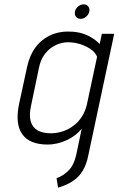

<svg xmlns="http://www.w3.org/2000/svg" viewBox="-20 -655 547 886"><path d="M366 -635Q353 -635 340.5 -625Q328 -615 326 -601Q323 -588 330.5 -578Q338 -568 352 -568Q366 -568 377.5 -578Q389 -588 392 -601Q395 -615 387.5 -625Q380 -635 366 -635ZM387 64 507 -499H450L440 -452Q422 -470 401 -482.5Q380 -495 357 -501.5Q334 -508 310 -509Q256 -512 214 -493Q172 -474 144 -436.5Q116 -399 105 -346L68 -175Q49 -84 82.5 -36Q116 12 200 12Q223 12 245.5 6.5Q268 1 289.5 -9Q311 -19 328 -32.5Q345 -46 357 -61L331 63Q326 83 318.5 99.5Q311 116 299.5 128.5Q288 141 273.5 151Q259 161 241 167L248 211Q289 199 317 180Q345 161 362 132.5Q379 104 387 64ZM428 -393 381 -173Q374 -142 358 -117Q342 -92 319.5 -75Q297 -58 270 -49Q243 -40 214 -40Q176 -40 152.5 -54Q129 -68 121.5 -96Q114 -124 123 -166L160 -343Q167 -377 183 -400Q199 -423 220 -437Q241 -451 264.5 -456.5Q288 -462 311 -459Q327 -458 344.5 -453Q362 -448 378.5 -440Q395 -432 408 -420.5Q421 -409 428 -393Z"/></svg>

Font: Advent Pro
Style: Italic
Weight: 400
Italic angle: -12°
Designer: VivaRado, Andreas Kalpakidis
Foundry: VivaRado, Andreas Kalpakidis
Version: Version 3.000